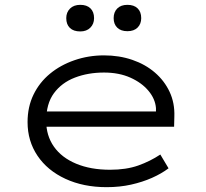

<svg xmlns="http://www.w3.org/2000/svg" viewBox="-20 -764 850 794"><path d="M421 10Q325 10 250.5 -24.5Q176 -59 135 -120Q94 -181 94 -259Q94 -322 118.5 -372.5Q143 -423 186.5 -459Q230 -495 288 -515Q346 -535 410 -535Q473 -535 527 -516.5Q581 -498 620.5 -464Q660 -430 681.5 -384Q703 -338 701 -282L700 -240H159L148 -303H643L625 -293V-317Q622 -355 594 -388.5Q566 -422 519 -443Q472 -464 410 -464Q344 -464 289.5 -443Q235 -422 203 -378.5Q171 -335 171 -264Q171 -203 203 -157.5Q235 -112 295 -87Q355 -62 435 -62Q502 -62 551.5 -79.5Q601 -97 643 -125L677 -68Q648 -46 608.5 -28.5Q569 -11 522 -0.5Q475 10 421 10ZM507 -635Q480 -635 465 -649.5Q450 -664 450 -689Q450 -714 465 -729Q480 -744 507 -744Q534 -744 549 -729.5Q564 -715 564 -689Q564 -665 549 -650Q534 -635 507 -635ZM312 -634Q284 -634 269 -648.5Q254 -663 254 -689Q254 -713 269.5 -728.5Q285 -744 312 -744Q339 -744 354 -729.5Q369 -715 369 -689Q369 -665 353.5 -649.5Q338 -634 312 -634Z"/></svg>

Font: Lexend Peta Light
Style: Regular
Weight: 300
Version: Version 1.007